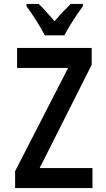

<svg xmlns="http://www.w3.org/2000/svg" viewBox="-20 -958 540 978"><path d="M208 -778H308C330 -822 373 -887 402 -926V-938H340C310 -908 290 -888 258 -850C229 -883 201 -916 177 -938H115V-926C147 -883 188 -819 208 -778ZM57 0H451V-102H182L447 -628V-714H67V-612H327L57 -86Z"/></svg>

Font: Noto Sans Mono ExtraCondensed SemiBold
Style: Regular
Weight: 600
Width: 2
Designer: Monotype Design Team
Foundry: Monotype Imaging Inc.
Version: Version 2.014